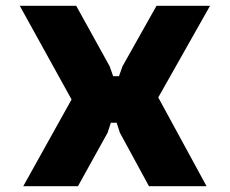

<svg xmlns="http://www.w3.org/2000/svg" viewBox="-20 -640 790 660"><path d="M60 0 226 -298 48 -620H242L357 -412L369 -378H389L401 -412L518 -620H702L524 -305L690 0H492L392 -184L381 -218H361L350 -184L248 0Z"/></svg>

Font: Martian Mono SemiExpanded ExtraBold
Style: Regular
Weight: 800
Width: 6
Designer: Roman Shamin
Foundry: Evil Martians
Version: Version 1.000